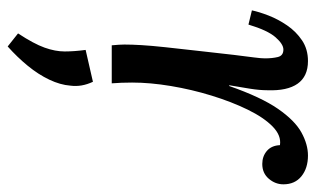

<svg xmlns="http://www.w3.org/2000/svg" viewBox="-181 -370 822 500"><g transform="rotate(90 230.0 -120.0)"><path d="M98 0Q97 -12 96.5 -18.5Q96 -25 96 -33Q96 -52 97.5 -77.5Q99 -103 103 -140Q107 -177 113 -230Q119 -286 123 -318.5Q127 -351 129.5 -370Q132 -389 132 -399Q132 -418 128.5 -432.5Q125 -447 109 -447Q95 -447 77 -426.5Q59 -406 44 -356L7 -365Q11 -384 20.5 -408.5Q30 -433 46 -456.5Q62 -480 85 -495.5Q108 -511 139 -511Q179 -511 198 -484Q217 -457 215 -405Q215 -385 211 -360Q207 -335 202 -306H204Q233 -389 263.5 -433Q294 -477 325 -494Q356 -511 385 -511Q418 -511 439 -494Q460 -477 460 -447Q460 -426 445.5 -409Q431 -392 407 -392Q387 -392 373 -404Q359 -416 358 -438Q333 -442 309.5 -419Q286 -396 265.5 -354Q245 -312 229 -260Q213 -208 204 -154Q195 -100 195 -53Q195 -38 195.5 -25.5Q196 -13 197 0ZM101 271 67 244Q94 203 104 175Q114 147 114 122.5Q114 98 110 68L193 49Q200 64 202.5 78.5Q205 93 203 108Q201 134 187.5 162.5Q174 191 151.5 218.5Q129 246 101 271Z"/></g></svg>

Font: Lora Medium
Style: Italic
Weight: 500
Italic angle: -3°
Designer: Olga Karpushina, Alexei Vanyashin (Cyrillic)
Foundry: Cyreal
Version: Version 3.004